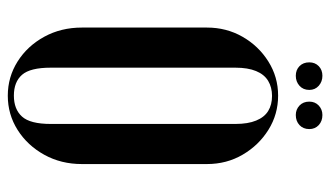

<svg xmlns="http://www.w3.org/2000/svg" viewBox="-202 -660 868 505"><g transform="rotate(90 232.5 -408.0)"><path d="M53 -188.8Q53 -134 77.2 -89.8Q101.5 -45.5 142.2 -19.8Q183 6 232.2 6Q281.5 6 322.4 -19.9Q363.2 -45.8 387.6 -90Q412 -134.2 412 -188.8V-517.8Q412 -569.8 387.2 -612Q362.5 -654.2 321.8 -679.6Q281 -705 232 -705Q182.8 -705 142 -679.2Q101.2 -653.5 77.1 -611.2Q53 -569 53 -517.8ZM158.5 -592.8Q158.5 -625.5 167.4 -647Q176.2 -668.5 193.2 -678.8Q210.2 -689 232.8 -689Q256 -689 272.4 -678.9Q288.8 -668.8 297.6 -647.2Q306.5 -625.8 306.5 -592.8V-107Q306.5 -52.8 287.1 -31.4Q267.8 -10 232 -10Q196 -10 177.2 -31.5Q158.5 -53 158.5 -107ZM144.5 -787Q144.5 -771 154.5 -761.2Q164.5 -751.5 179.8 -751.5Q195.2 -751.5 206.1 -761.2Q217 -771 217 -787Q217 -802.2 206.1 -811.9Q195.2 -821.5 179.8 -821.5Q164.5 -821.5 154.5 -811.9Q144.5 -802.2 144.5 -787ZM247.8 -787Q247.8 -771 258.1 -761.2Q268.5 -751.5 283 -751.5Q299 -751.5 309.5 -761.2Q320 -771 320 -787Q320 -802.2 309.5 -811.9Q299 -821.5 283 -821.5Q268.5 -821.5 258.1 -811.9Q247.8 -802.2 247.8 -787Z"/></g></svg>

Font: Emberly Black
Style: Regular
Weight: 900
Designer: Rajesh Rajput
Foundry: Rajesh Rajput
Version: Version 1.000